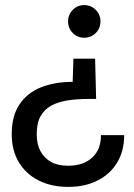

<svg xmlns="http://www.w3.org/2000/svg" viewBox="-20 -577 525 753"><path d="M353 -347 357 -189H327Q284 -189 247 -183.5Q210 -178 182.5 -163.5Q155 -149 139.5 -122Q124 -95 124 -51Q124 -12 138.5 15.5Q153 43 180 58Q207 73 247 73Q306 73 341 41.5Q376 10 376 -47H467Q467 15 439.5 60.5Q412 106 362.5 131Q313 156 248 156Q182 156 132 131Q82 106 54 59.5Q26 13 26 -51Q26 -123 57 -168.5Q88 -214 142 -235Q196 -256 265 -256L268 -347ZM310 -557Q337 -557 355.5 -538.5Q374 -520 374 -493Q374 -466 355.5 -447.5Q337 -429 310 -429Q284 -429 265.5 -447.5Q247 -466 247 -493Q247 -520 265.5 -538.5Q284 -557 310 -557Z"/></svg>

Font: Envelope Sans Variable
Style: Regular
Weight: 500
Designer: Andreas Rasmussen / Norman Anderson
Foundry: mail.de GmbH
Version: Version 1.150